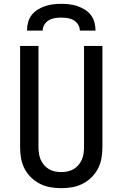

<svg xmlns="http://www.w3.org/2000/svg" viewBox="-20 -975 640 1003"><path d="M300 8Q271 8 242.5 3Q214 -2 188.5 -15Q163 -28 142 -48.5Q121 -69 108 -94.5Q95 -120 90 -148.5Q85 -177 85 -206V-735H181V-206Q181 -190 183.5 -173Q186 -156 192.5 -141Q199 -126 210 -113Q221 -100 235.5 -91.5Q250 -83 266.5 -79.5Q283 -76 300 -76Q317 -76 333.5 -79.5Q350 -83 364.5 -91.5Q379 -100 390 -113Q401 -126 407.5 -141Q414 -156 416.5 -173Q419 -190 419 -206V-735H515V-206Q515 -177 510 -148.5Q505 -120 492 -94.5Q479 -69 458 -48.5Q437 -28 411.5 -15Q386 -2 357.5 3Q329 8 300 8ZM121 -815Q121 -836 126.5 -857.5Q132 -879 145 -896Q158 -913 176.5 -924.5Q195 -936 215.5 -943Q236 -950 257.5 -952.5Q279 -955 300 -955Q321 -955 342.5 -952.5Q364 -950 384.5 -943Q405 -936 423.5 -924.5Q442 -913 455 -896Q468 -879 473.5 -857.5Q479 -836 479 -815H397Q397 -832 388 -846.5Q379 -861 364.5 -869.5Q350 -878 333.5 -880.5Q317 -883 300 -883Q283 -883 266.5 -880.5Q250 -878 235.5 -869.5Q221 -861 212 -846.5Q203 -832 203 -815Z"/></svg>

Font: Iosevka Fixed Curly Md Ex
Style: Regular
Weight: 500
Width: 7
Monospace: yes
Designer: Belleve Invis
Foundry: Belleve Invis
Version: Version 30.1.2